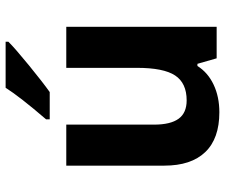

<svg xmlns="http://www.w3.org/2000/svg" viewBox="-80 -726 816 697"><g transform="rotate(-90 328.5 -378.0)"><path d="M524.9 -766.1V-755.9Q500 -731 439 -681.2Q377.9 -631.3 342.3 -606H243.2V-619.1Q325.2 -714.4 357.9 -766.1ZM579.1 0H464.8L444.8 -69.8H437Q413.1 -31.7 369.1 -11Q325.2 9.8 269 9.8Q173.3 9.8 124.3 -41.5Q75.2 -92.8 75.2 -189.9V-545.9H224.1V-227.1Q224.1 -167.5 245.4 -138.2Q266.6 -108.9 312 -108.9Q375 -108.9 402.6 -150.9Q430.2 -192.9 430.2 -289.1V-545.9H579.1Z"/></g></svg>

Font: Open Sans Hebrew
Style: Bold
Weight: 700
Foundry: Ascender Corporation, Yanek Iontef
Version: Version 2.001;PS 002.001;hotconv 1.0.70;makeotf.lib2.5.58329